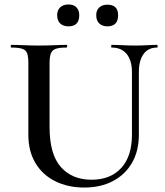

<svg xmlns="http://www.w3.org/2000/svg" viewBox="-20 -826 741 860"><path d="M571 -503Q571 -555 547.5 -584Q524 -613 480 -613Q478 -613 478 -619Q478 -625 480 -625Q505 -625 530.5 -623.5Q556 -622 586 -622Q612 -622 637.5 -623.5Q663 -625 684 -625Q686 -625 686 -619Q686 -613 684 -613Q644 -613 623 -584Q602 -555 602 -503V-223Q602 -150 571.5 -97Q541 -44 486 -15Q431 14 357 14Q284 14 227 -14.5Q170 -43 138.5 -96Q107 -149 107 -222V-544Q107 -573 101.5 -587.5Q96 -602 79.5 -607.5Q63 -613 31 -613Q28 -613 28 -619Q28 -625 31 -625Q56 -625 87.5 -623.5Q119 -622 154 -622Q191 -622 222 -623.5Q253 -625 278 -625Q281 -625 281 -619Q281 -613 278 -613Q245 -613 229 -607Q213 -601 207.5 -586Q202 -571 202 -542V-257Q202 -135 252.5 -78Q303 -21 390 -21Q475 -21 523 -73.5Q571 -126 571 -222ZM287 -708Q263 -708 249.5 -721Q236 -734 236 -758Q236 -780 249.5 -793Q263 -806 287 -806Q310 -806 322.5 -793Q335 -780 335 -758Q335 -708 287 -708ZM461 -708Q438 -708 424.5 -721Q411 -734 411 -758Q411 -780 424.5 -792.5Q438 -805 461 -805Q509 -805 509 -758Q509 -708 461 -708Z"/></svg>

Font: Cormorant SemiBold
Style: Regular
Weight: 600
Designer: Christian Thalmann (Catharsis Fonts)
Foundry: Catharsis Fonts
Version: Version 4.000